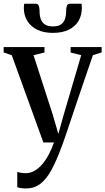

<svg xmlns="http://www.w3.org/2000/svg" viewBox="-26 -780 576 1051"><path d="M116.5 251.5Q100 251.5 87.8 249.5Q75.5 247.5 68.5 244V160.5Q75.5 163.5 88.5 165.8Q101.5 168 115 168Q140 168 162.8 155Q185.5 142 205.2 119Q225 96 241 65.5Q257 35 269.5 0H211.5L38.5 -477.5L-6 -493V-522.5H217.5V-492.5L157.5 -478L263 -151.5L293.5 -47L322 -149.5L418.5 -478L360.5 -492.5V-522.5H530.5V-493L482.5 -478Q458.5 -408 435.5 -340.8Q412.5 -273.5 392.2 -213.5Q372 -153.5 356 -105.5Q340 -57.5 329 -25.8Q318 6 314 16Q285 95.5 257 147.8Q229 200 195.5 225.8Q162 251.5 116.5 251.5ZM170 -759.5Q182.5 -759.5 186.5 -747.8Q190.5 -736 190.5 -719.5Q190.5 -694.5 197.2 -675.5Q204 -656.5 220 -646Q236 -635.5 264 -635.5Q291.5 -635.5 307.2 -646Q323 -656.5 329.5 -675.5Q336 -694.5 336 -719.5Q336 -736 340 -747.8Q344 -759.5 356.5 -759.5H420.5Q421 -754 421.5 -747.8Q422 -741.5 422 -736Q422 -696.5 404 -665.8Q386 -635 350.5 -617.5Q315 -600 263.5 -600Q213 -600 177.5 -617.5Q142 -635 123.2 -665.8Q104.5 -696.5 104.5 -736Q104.5 -742 105 -747.8Q105.5 -753.5 106.5 -759.5Z"/></svg>

Font: Merriweather 96pt Medium
Style: Regular
Weight: 500
Version: Version 2.100